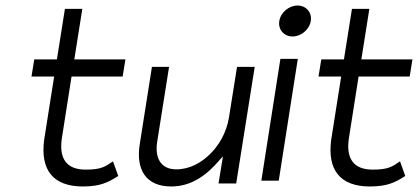

<svg xmlns="http://www.w3.org/2000/svg" viewBox="-20 -664 1517 695"><path d="M94 -387H176L140 -159C125 -49 172 11 280 11C345 11 373 -5 408 -27L389 -80C361 -61 347 -50 290 -50C219 -50 193 -92 204 -164L239 -387H424L434 -449H249L278 -632H215L186 -449H104Z M486 -143C471 -50 508 11 600 11C676 11 732 -34 775 -85L787 -98L771 0H835L902 -422H838L809 -240C800 -183 772 -137 739 -105C709 -76 668 -51 618 -51C560 -51 540 -95 549 -151L592 -422H530Z M991 -588C986 -557 1008 -532 1039 -532C1070 -532 1100 -557 1105 -588C1110 -619 1088 -644 1057 -644C1026 -644 996 -619 991 -588ZM926 -10H989L1058 -451H995Z M1133 -387H1215L1179 -159C1164 -49 1211 11 1319 11C1384 11 1412 -5 1447 -27L1428 -80C1400 -61 1386 -50 1329 -50C1258 -50 1232 -92 1243 -164L1278 -387H1463L1473 -449H1288L1317 -632H1254L1225 -449H1143Z"/></svg>

Font: Charger Sport
Style: LitObl
Weight: 300
Designer: Jasper
Foundry: Cannot Into Space Fonts
Version: Version 1.1